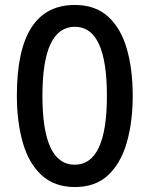

<svg xmlns="http://www.w3.org/2000/svg" viewBox="-20 -744 603 774"><path d="M515 -358Q515 -252 491 -169Q467 -86 416 -38Q365 10 282 10Q199 10 147 -38.5Q95 -87 71.5 -170.5Q48 -254 48 -359Q48 -724 282 -724Q365 -724 416.5 -676.5Q468 -629 491.5 -546.5Q515 -464 515 -358ZM151 -358Q151 -80 281 -80Q411 -80 411 -358Q411 -636 282 -636Q151 -636 151 -358Z"/></svg>

Font: Noto Sans Thai ExtCond Med
Style: Regular
Weight: 500
Width: 2
Designer: Monotype Design Team
Foundry: Monotype Imaging Inc.
Version: Version 2.002; ttfautohint (v1.8.4.7-5d5b)